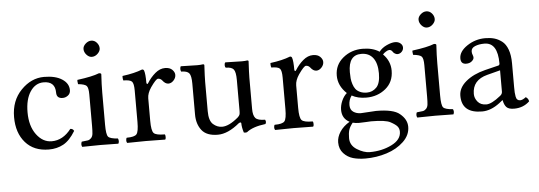

<svg xmlns="http://www.w3.org/2000/svg" viewBox="-61 -996 4125 1470"><g transform="rotate(-5 2001.5 -261.0)"><path d="M489 -125Q446 -54 396.5 -27Q347 0 285 0Q170 0 105 -74Q40 -148 40 -270Q40 -396 118 -476.5Q196 -557 295 -557Q382 -557 433 -524Q484 -491 484 -439Q484 -413 465 -398.5Q446 -384 424 -384Q377 -384 377 -429Q377 -516 288 -516Q225 -516 185.5 -457Q146 -398 146 -298Q146 -192 194.5 -126.5Q243 -61 312 -61Q398 -61 461 -143Q481 -143 489 -125Z M615 -743Q615 -765 635.5 -783.5Q656 -802 679 -802Q704 -802 721.5 -782Q739 -762 739 -738Q739 -717 719 -697.5Q699 -678 674 -678Q652 -678 633.5 -698.5Q615 -719 615 -743ZM729 -151Q729 -76 743.5 -59Q758 -42 818 -38Q823 -28 823 -17Q823 -8 818 2Q734 0 679 0Q624 0 540 2Q535 -8 535 -17Q535 -28 540 -38Q573 -41 587 -43.5Q601 -46 612.5 -58Q624 -70 626.5 -90.5Q629 -111 629 -151V-393Q629 -445 615 -459.5Q601 -474 550 -479Q547 -494 547 -503Q547 -510 548 -512Q664 -527 716 -548Q734 -548 734 -539Q729 -460 729 -398Z M1072 -444Q1072 -438 1076.5 -435Q1081 -432 1086 -441Q1112 -483 1148 -513.5Q1184 -544 1224 -544Q1260 -544 1279 -525Q1298 -506 1298 -485Q1298 -462 1280 -442.5Q1262 -423 1240 -423Q1216 -423 1195 -451Q1182 -467 1163 -467Q1148 -467 1106 -407Q1076 -363 1076 -324V-151Q1076 -75 1093.5 -56.5Q1111 -38 1178 -38Q1183 -33 1183 -17Q1183 -3 1178 2Q1157 2 1105.5 1Q1054 0 1028 0Q1002 0 954.5 1Q907 2 886 2Q880 -4 880 -17Q880 -32 886 -38Q945 -38 961.5 -57Q978 -76 978 -151V-393Q978 -447 963.5 -462Q949 -477 898 -477Q894 -487 894 -505Q894 -507 894.5 -509Q895 -511 895 -512Q988 -524 1048 -548Q1059 -548 1063 -538Q1072 -513 1072 -444Z M1583 0Q1497 0 1459.5 -48Q1422 -96 1422 -169V-407Q1422 -467 1406.5 -486.5Q1391 -506 1345 -506Q1340 -516 1340 -526Q1340 -537 1345 -547Q1366 -547 1409 -545.5Q1452 -544 1472 -544Q1495 -544 1516 -547Q1526 -547 1526 -539Q1521 -449 1521 -412V-186Q1521 -113 1552 -85.5Q1583 -58 1621 -58Q1674 -58 1745 -118Q1757 -129 1760.5 -138Q1764 -147 1764 -166V-405Q1764 -466 1748.5 -486Q1733 -506 1688 -506Q1681 -512 1681 -526Q1681 -541 1688 -547Q1709 -547 1751.5 -545.5Q1794 -544 1814 -544Q1841 -544 1856 -547Q1866 -547 1866 -539Q1861 -449 1861 -412V-174Q1861 -124 1879 -103.5Q1897 -83 1953 -83Q1958 -73 1958 -66Q1958 -60 1953 -50Q1854 -38 1807 0Q1802 2 1794 2Q1787 2 1782 0Q1769 -41 1769 -73Q1768 -79 1762 -78.5Q1756 -78 1750 -74Q1661 0 1583 0Z M2209 -444Q2209 -438 2213.5 -435Q2218 -432 2223 -441Q2249 -483 2285 -513.5Q2321 -544 2361 -544Q2397 -544 2416 -525Q2435 -506 2435 -485Q2435 -462 2417 -442.5Q2399 -423 2377 -423Q2353 -423 2332 -451Q2319 -467 2300 -467Q2285 -467 2243 -407Q2213 -363 2213 -324V-151Q2213 -75 2230.5 -56.5Q2248 -38 2315 -38Q2320 -33 2320 -17Q2320 -3 2315 2Q2294 2 2242.5 1Q2191 0 2165 0Q2139 0 2091.5 1Q2044 2 2023 2Q2017 -4 2017 -17Q2017 -32 2023 -38Q2082 -38 2098.5 -57Q2115 -76 2115 -151V-393Q2115 -447 2100.5 -462Q2086 -477 2035 -477Q2031 -487 2031 -505Q2031 -507 2031.5 -509Q2032 -511 2032 -512Q2125 -524 2185 -548Q2196 -548 2200 -538Q2209 -513 2209 -444Z M2730 -521Q2631 -521 2631 -389Q2631 -362 2633 -341Q2635 -320 2642.5 -296.5Q2650 -273 2662 -257.5Q2674 -242 2696 -232Q2718 -222 2748 -222Q2791 -222 2821.5 -253Q2852 -284 2852 -361Q2852 -438 2820.5 -479.5Q2789 -521 2730 -521ZM2619 -2Q2595 28 2588 52.5Q2581 77 2581 114Q2581 170 2633 202Q2685 234 2730 234Q2823 234 2898 197Q2973 160 2973 98Q2973 74 2959.5 57.5Q2946 41 2909 21Q2872 0 2760 0Q2754 0 2722.5 2Q2691 4 2668 4Q2641 4 2619 -2ZM2688 -69Q2703 -69 2747.5 -72.5Q2792 -76 2805 -76Q2938 -76 2986 -35Q3040 9 3040 66Q3040 130 2987.5 180Q2935 230 2856.5 255Q2778 280 2693 280Q2640 280 2598 268Q2556 256 2525.5 223Q2495 190 2495 139Q2495 98 2521 58Q2547 18 2596 -11Q2539 -40 2539 -107Q2539 -140 2554 -175Q2569 -210 2594 -232Q2529 -293 2529 -371Q2529 -454 2592.5 -506.5Q2656 -559 2743 -559Q2821 -559 2872 -525Q2894 -554 2931.5 -571Q2969 -588 2996 -588Q3020 -588 3036.5 -574.5Q3053 -561 3053 -542Q3053 -523 3039 -509Q3025 -495 3006 -495Q2997 -495 2986 -502Q2975 -509 2971 -517Q2961 -532 2946 -532Q2936 -532 2920 -522Q2904 -512 2896 -502Q2951 -447 2951 -373Q2951 -286 2889 -235Q2827 -184 2740 -184Q2675 -184 2629 -210Q2606 -178 2606 -138Q2606 -102 2630.5 -85.5Q2655 -69 2688 -69Z M3190 -743Q3190 -765 3210.5 -783.5Q3231 -802 3254 -802Q3279 -802 3296.5 -782Q3314 -762 3314 -738Q3314 -717 3294 -697.5Q3274 -678 3249 -678Q3227 -678 3208.5 -698.5Q3190 -719 3190 -743ZM3304 -151Q3304 -76 3318.5 -59Q3333 -42 3393 -38Q3398 -28 3398 -17Q3398 -8 3393 2Q3309 0 3254 0Q3199 0 3115 2Q3110 -8 3110 -17Q3110 -28 3115 -38Q3148 -41 3162 -43.5Q3176 -46 3187.5 -58Q3199 -70 3201.5 -90.5Q3204 -111 3204 -151V-393Q3204 -445 3190 -459.5Q3176 -474 3125 -479Q3122 -494 3122 -503Q3122 -510 3123 -512Q3239 -527 3291 -548Q3309 -548 3309 -539Q3304 -460 3304 -398Z M3778 -303 3678 -277Q3562 -247 3562 -140Q3562 -107 3585 -79.5Q3608 -52 3651 -52Q3692 -52 3760 -107Q3778 -120 3778 -139ZM3574 -465Q3574 -451 3579 -439.5Q3584 -428 3584 -418Q3584 -404 3567.5 -390Q3551 -376 3525 -376Q3483 -376 3483 -420Q3483 -473 3546 -515.5Q3609 -558 3686 -558Q3724 -558 3754.5 -549.5Q3785 -541 3813.5 -519.5Q3842 -498 3858 -454.5Q3874 -411 3874 -348V-166Q3874 -139 3875 -124.5Q3876 -110 3879 -93Q3882 -76 3890.5 -68.5Q3899 -61 3912 -61Q3930 -61 3956 -81Q3976 -69 3979 -47Q3931 -1 3860 -1Q3818 -1 3801 -19.5Q3784 -38 3778 -73H3775L3750 -53Q3682 -1 3614 -1Q3458 -1 3458 -135Q3458 -196 3515 -244Q3572 -292 3664 -315L3770 -341Q3778 -345 3778 -356Q3778 -517 3676 -517Q3634 -517 3604 -504.5Q3574 -492 3574 -465Z"/></g></svg>

Font: Indiction Unicode
Style: Normal
Weight: 500
Version: Version 1.1